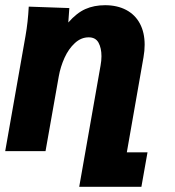

<svg xmlns="http://www.w3.org/2000/svg" viewBox="-53 -581 673 738"><path d="M57.5 -555.5 213.5 -550 209.5 -494.5Q242 -531.5 275.2 -546.2Q308.5 -561 351 -561Q397.5 -561 432 -542.8Q466.5 -524.5 484.8 -490.2Q503 -456 503 -409Q503 -386 498.5 -360.5L434.5 4.5H514L490.5 137H251.5L333.5 -329Q337 -347.5 337 -365Q337 -396 325.8 -416.8Q314.5 -437.5 288 -437.5Q258.5 -437.5 234.5 -415.2Q210.5 -393 195 -358.8Q179.5 -324.5 173 -288L122 0H-33L45 -442.5Q54.5 -496 57.5 -555.5Z"/></svg>

Font: JuliaMono Black
Style: Italic
Weight: 900
Italic angle: -9°
Monospace: yes
Designer: cormullion
Foundry: corm
Version: Version 0.057; ttfautohint (v1.8.4)